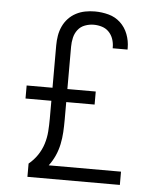

<svg xmlns="http://www.w3.org/2000/svg" viewBox="-53 -789 706 836"><g transform="rotate(5 300.0 -371.5)"><path d="M98 0V-58Q120 -76 136 -99.5Q152 -123 160.5 -150Q169 -177 171 -205Q173 -233 173 -261V-339H60V-396H173V-581Q173 -603 176.5 -624Q180 -645 189 -664.5Q198 -684 212.5 -699.5Q227 -715 246 -725Q265 -735 286 -739Q307 -743 328 -743Q359 -743 388.5 -735Q418 -727 440 -706.5Q462 -686 473 -657Q484 -628 484 -598V-590H419V-595Q419 -613 413 -630.5Q407 -648 394.5 -661Q382 -674 364.5 -679.5Q347 -685 328 -685Q309 -685 290 -678Q271 -671 259 -655.5Q247 -640 242.5 -620.5Q238 -601 238 -581V-396H362V-339H238V-261Q238 -234 236.5 -207.5Q235 -181 229.5 -154.5Q224 -128 213 -103.5Q202 -79 186 -58H502V0Z"/></g></svg>

Font: Iosevka Etoile Light
Style: Regular
Weight: 300
Designer: Belleve Invis
Foundry: Belleve Invis
Version: Version 25.0.1; ttfautohint (v1.8.4)